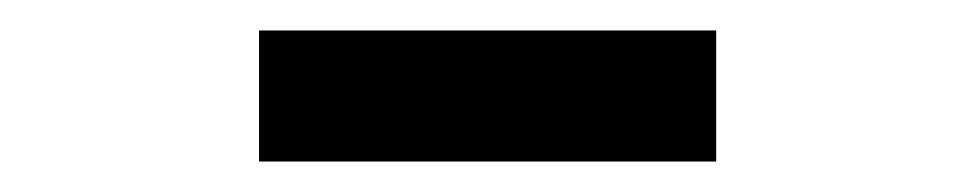

<svg xmlns="http://www.w3.org/2000/svg" viewBox="-20 -743 640 126"><path d="M150 -637V-723H450V-637Z"/></svg>

Font: Iosevka Slab Semibold Extended
Style: Regular
Weight: 600
Width: 7
Monospace: yes
Designer: Belleve Invis
Foundry: Belleve Invis
Version: Version 11.1.0; ttfautohint (v1.8.3)